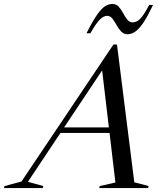

<svg xmlns="http://www.w3.org/2000/svg" viewBox="-102 -950 822 970"><path d="M576.5 -29 649 -10 646 0H399L402 -10L481 -28L451.5 -278.5H203.5L39 -31.5L117 -10L114 0H-82L-79 -10L6.5 -33L471 -725H489ZM222 -306.5H448L414 -594.5ZM671 -925Q641.5 -862.5 618.8 -830.5Q596 -798.5 577.8 -787.8Q559.5 -777 542.5 -777Q523 -777 510 -791Q497 -805 486.8 -823.5Q476.5 -842 465.8 -856Q455 -870 440.5 -870Q421.5 -870 403 -852Q384.5 -834 354.5 -782H335Q366.5 -844.5 389 -876.2Q411.5 -908 429.5 -919Q447.5 -930 465.5 -930Q485 -930 497.8 -916Q510.5 -902 520.2 -883.5Q530 -865 541 -851Q552 -837 568.5 -837Q588 -837 606.2 -855Q624.5 -873 651.5 -925Z"/></svg>

Font: Newsreader Display
Style: Italic
Weight: 400
Italic angle: -17°
Designer: Hugues Gentile
Foundry: Production Type
Version: Version 1.001